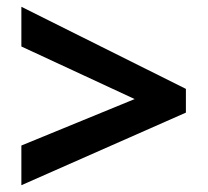

<svg xmlns="http://www.w3.org/2000/svg" viewBox="-20 -729 612 566"><path d="M43 -183V-300L377 -437L43 -592V-709L528 -467V-397Z"/></svg>

Font: Noto Sans Kannada UI
Style: Regular
Weight: 400
Designer: Jelle Bosma - Monotype Design Team
Foundry: Monotype Imaging Inc.
Version: Version 2.006